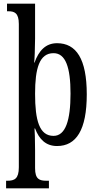

<svg xmlns="http://www.w3.org/2000/svg" viewBox="-20 -780 532 1040"><path d="M13 240H245V199H232C194 199 170 191 170 131V33C170 -23 168 -75 167 -84H170C192 -26 228 11 289 11C393 11 450 -76 450 -269C450 -461 393 -546 289 -546C227 -546 190 -505 167 -441H165C167 -448 170 -526 170 -570V-760H18V-719H25C57 -719 82 -711 82 -650V126C82 189 58 199 20 199H13ZM270 -44C193 -44 170 -128 170 -272C170 -409 193 -492 270 -492C335 -492 362 -416 362 -273C362 -128 335 -44 270 -44Z"/></svg>

Font: Noto Serif Armenian ExtraCondensed
Style: Regular
Weight: 400
Width: 2
Designer: Monotype Design Team
Foundry: Monotype Imaging Inc.
Version: Version 2.008